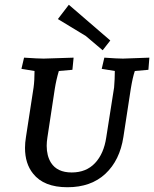

<svg xmlns="http://www.w3.org/2000/svg" viewBox="-20 -775 647 806"><path d="M119 -46Q85 -88 85 -154Q85 -176 89 -200L121 -408Q125 -437 125 -477L70 -486L81 -533Q141 -529 163 -529L289 -533L284 -482L227 -477Q216 -440 210 -402L179 -198Q176 -179 176 -163Q176 -121 194 -92Q220 -51 281 -51Q342 -51 379 -90.5Q416 -130 426 -198L459 -408Q462 -444 462 -477L407 -486L418 -533Q473 -529 496 -529L607 -533L603 -482L546 -477Q537 -451 529 -402L498 -200Q483 -102 422.5 -45.5Q362 11 263 11Q164 11 119 -46ZM443 -605 411 -564 340 -624 223 -695 269 -755Z"/></svg>

Font: Andada SC
Style: Italic
Weight: 400
Italic angle: -8.29999°
Designer: Carolina Giovagnoli
Foundry: Carolina Giovagnoli
Version: Version 1.003